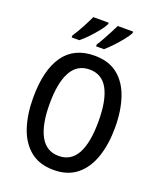

<svg xmlns="http://www.w3.org/2000/svg" viewBox="-169 -1045 969 1160"><g transform="rotate(20 315.5 -465.0)"><path d="M579 -358Q579 -251 551 -168Q523 -85 465 -37.5Q407 10 316 10Q224 10 165.5 -38Q107 -86 79.5 -169Q52 -252 52 -359Q52 -536 118 -630Q184 -724 316 -724Q407 -724 465 -677.5Q523 -631 551 -548Q579 -465 579 -358ZM158 -358Q158 -223 197.5 -151.5Q237 -80 316 -80Q395 -80 433.5 -150.5Q472 -221 472 -358Q472 -494 433.5 -564.5Q395 -635 316 -635Q236 -635 197 -564Q158 -493 158 -358ZM483 -931Q473 -910 450 -881.5Q427 -853 401 -825.5Q375 -798 354 -780H303V-792Q318 -815 333.5 -843Q349 -871 362.5 -897Q376 -923 384 -940H483ZM326 -931Q316 -910 294 -882.5Q272 -855 246 -827.5Q220 -800 195 -780H146V-792Q169 -827 192 -870Q215 -913 227 -940H326Z"/></g></svg>

Font: Noto Sans Telugu Condensed Medium
Style: Regular
Weight: 500
Width: 3
Designer: Jelle Bosma - Monotype Design Team
Foundry: Monotype Imaging Inc.
Version: Version 2.005; ttfautohint (v1.8.4.7-5d5b)